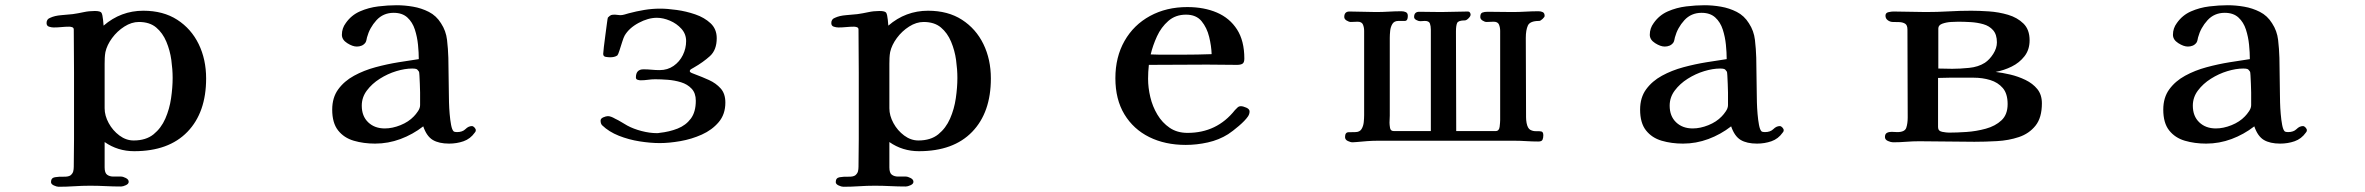

<svg xmlns="http://www.w3.org/2000/svg" viewBox="-20 -546 9040 734"><path d="M640 -248Q640 -212 634 -170.5Q628 -129 612 -92.5Q596 -56 567 -32.5Q538 -9 491 -9Q462 -9 436.5 -28Q411 -47 395.5 -75.5Q380 -104 380 -132Q380 -175 380 -217Q380 -259 380 -302Q380 -313 380.5 -324.5Q381 -336 383 -347Q389 -374 408.5 -400.5Q428 -427 455.5 -444.5Q483 -462 511 -462Q552 -462 577 -441Q602 -420 616 -386.5Q630 -353 635 -316.5Q640 -280 640 -248ZM768 -246Q768 -319 739.5 -377.5Q711 -436 657.5 -470.5Q604 -505 528 -505Q442 -505 376 -448L374 -470Q372 -490 368 -497Q364 -504 342 -504Q320 -504 299.5 -499.5Q279 -495 258 -492Q239 -490 214 -488Q189 -486 172 -478Q158 -473 158 -458Q158 -447 167.5 -444Q177 -441 185 -441Q200 -441 215 -442.5Q230 -444 245 -444Q250 -444 256 -442Q262 -440 262 -433Q262 -392 262.5 -350.5Q263 -309 263 -268V-14Q263 12 262.5 38.5Q262 65 262 91Q262 101 260 109Q258 117 250 124Q242 130 223.5 129.5Q205 129 190 131.5Q175 134 175 150Q175 158 186 163Q197 168 204 168Q234 168 264 166Q294 164 324 164Q354 164 383.5 165.5Q413 167 443 167Q450 167 461 162Q472 157 472 149Q472 140 461 134.5Q450 129 443 129Q428 129 413.5 129Q399 129 389.5 122Q380 115 380 94V-3Q430 32 493 32Q625 32 696.5 -42Q768 -116 768 -246Z M1586 -172V-144Q1586 -133 1578 -121Q1570 -109 1562 -101Q1542 -80 1511 -67.5Q1480 -55 1451 -55Q1412 -55 1387.5 -78.5Q1363 -102 1363 -142Q1363 -174 1382.5 -200Q1402 -226 1432 -245Q1462 -264 1495 -274Q1528 -284 1556 -284Q1565 -284 1570.5 -282.5Q1576 -281 1581 -273Q1583 -271 1583.5 -257Q1584 -243 1585 -225.5Q1586 -208 1586 -192.5Q1586 -177 1586 -172ZM1799 -48Q1799 -53 1794 -58.5Q1789 -64 1784 -64Q1771 -64 1759.5 -52.5Q1748 -41 1727 -41Q1718 -41 1714 -44Q1708 -50 1704.5 -68.5Q1701 -87 1699 -110.5Q1697 -134 1696.5 -154.5Q1696 -175 1696 -185Q1695 -220 1695 -255Q1695 -290 1694 -325Q1693 -359 1689 -393.5Q1685 -428 1666 -457Q1648 -486 1619.5 -500.5Q1591 -515 1559 -520.5Q1527 -526 1496 -526Q1463 -526 1426 -521.5Q1389 -517 1356 -502.5Q1323 -488 1302 -458Q1287 -438 1287 -413Q1287 -394 1307.5 -381Q1328 -368 1344 -368Q1354 -368 1362.5 -371.5Q1371 -375 1377 -383Q1380 -388 1381 -393.5Q1382 -399 1383 -403Q1393 -440 1419 -468.5Q1445 -497 1485 -497Q1518 -497 1537.5 -479Q1557 -461 1566 -433Q1575 -405 1578 -375Q1581 -345 1581 -320Q1547 -315 1503.5 -308Q1460 -301 1415.5 -289Q1371 -277 1333.5 -256.5Q1296 -236 1273 -204.5Q1250 -173 1250 -127Q1250 -76 1272.5 -47.5Q1295 -19 1332.5 -8Q1370 3 1414 3Q1464 3 1511 -14.5Q1558 -32 1598 -63Q1611 -25 1634.5 -11Q1658 3 1697 3Q1726 3 1752 -6Q1778 -15 1795 -39Q1799 -43 1799 -48Z M2753 -154Q2753 -188 2735 -208Q2717 -228 2690.5 -240Q2664 -252 2637 -262Q2634 -263 2625.5 -266.5Q2617 -270 2617 -274Q2617 -279 2623.5 -282.5Q2630 -286 2633 -288Q2668 -308 2694 -331.5Q2720 -355 2720 -400Q2720 -435 2696.5 -457Q2673 -479 2638 -491Q2603 -503 2566.5 -508Q2530 -513 2504 -513Q2473 -513 2443 -508Q2413 -503 2383 -495Q2376 -493 2367.5 -490.5Q2359 -488 2351 -488Q2346 -488 2341 -489Q2336 -490 2331 -490Q2321 -490 2316.5 -488.5Q2312 -487 2304 -479Q2303 -478 2300.5 -458.5Q2298 -439 2294.5 -413.5Q2291 -388 2288.5 -366.5Q2286 -345 2286 -340Q2286 -330 2296 -328.5Q2306 -327 2313 -327Q2320 -327 2327 -328.5Q2334 -330 2340 -334Q2343 -337 2348 -352.5Q2353 -368 2358.5 -385.5Q2364 -403 2368 -410Q2385 -439 2421.5 -458.5Q2458 -478 2491 -478Q2515 -478 2541 -467Q2567 -456 2585 -436Q2603 -416 2603 -389Q2603 -361 2590.5 -335.5Q2578 -310 2555 -294Q2532 -278 2502 -278Q2486 -278 2471 -279.5Q2456 -281 2440 -281Q2411 -281 2411 -250Q2411 -243 2417.5 -241Q2424 -239 2429 -239Q2443 -239 2457 -241Q2471 -243 2485 -243Q2506 -243 2532.5 -241Q2559 -239 2583.5 -231.5Q2608 -224 2624 -207Q2640 -190 2640 -161Q2640 -118 2621 -92.5Q2602 -67 2570.5 -54.5Q2539 -42 2501 -38Q2498 -37 2491 -37Q2464 -37 2433 -45Q2402 -53 2378 -66Q2369 -71 2356 -79Q2343 -87 2332 -92Q2315 -102 2304 -102Q2297 -102 2286.5 -97.5Q2276 -93 2276 -85Q2276 -73 2282 -67Q2308 -42 2346 -27Q2384 -12 2425.5 -5.5Q2467 1 2502 1Q2538 1 2581 -6.5Q2624 -14 2663 -31.5Q2702 -49 2727.5 -79Q2753 -109 2753 -154Z M3640 -248Q3640 -212 3634 -170.5Q3628 -129 3612 -92.5Q3596 -56 3567 -32.5Q3538 -9 3491 -9Q3462 -9 3436.5 -28Q3411 -47 3395.5 -75.5Q3380 -104 3380 -132Q3380 -175 3380 -217Q3380 -259 3380 -302Q3380 -313 3380.5 -324.5Q3381 -336 3383 -347Q3389 -374 3408.5 -400.5Q3428 -427 3455.5 -444.5Q3483 -462 3511 -462Q3552 -462 3577 -441Q3602 -420 3616 -386.5Q3630 -353 3635 -316.5Q3640 -280 3640 -248ZM3768 -246Q3768 -319 3739.5 -377.5Q3711 -436 3657.5 -470.5Q3604 -505 3528 -505Q3442 -505 3376 -448L3374 -470Q3372 -490 3368 -497Q3364 -504 3342 -504Q3320 -504 3299.5 -499.5Q3279 -495 3258 -492Q3239 -490 3214 -488Q3189 -486 3172 -478Q3158 -473 3158 -458Q3158 -447 3167.5 -444Q3177 -441 3185 -441Q3200 -441 3215 -442.5Q3230 -444 3245 -444Q3250 -444 3256 -442Q3262 -440 3262 -433Q3262 -392 3262.5 -350.5Q3263 -309 3263 -268V-14Q3263 12 3262.5 38.5Q3262 65 3262 91Q3262 101 3260 109Q3258 117 3250 124Q3242 130 3223.5 129.5Q3205 129 3190 131.5Q3175 134 3175 150Q3175 158 3186 163Q3197 168 3204 168Q3234 168 3264 166Q3294 164 3324 164Q3354 164 3383.5 165.5Q3413 167 3443 167Q3450 167 3461 162Q3472 157 3472 149Q3472 140 3461 134.5Q3450 129 3443 129Q3428 129 3413.5 129Q3399 129 3389.5 122Q3380 115 3380 94V-3Q3430 32 3493 32Q3625 32 3696.5 -42Q3768 -116 3768 -246Z M4612 -339Q4584 -338 4557 -337.5Q4530 -337 4502 -337H4446Q4430 -337 4413 -337Q4396 -337 4379 -338Q4387 -372 4403 -407Q4419 -442 4446.5 -466Q4474 -490 4514 -490Q4553 -490 4573.5 -465Q4594 -440 4602.5 -405Q4611 -370 4612 -339ZM4757 -120Q4757 -129 4744.5 -134.5Q4732 -140 4724 -140Q4716 -140 4711 -135Q4706 -130 4701 -125Q4632 -38 4520 -38Q4480 -38 4451.5 -57.5Q4423 -77 4404.5 -108Q4386 -139 4377.5 -175Q4369 -211 4369 -245Q4369 -271 4372 -298Q4428 -298 4484 -298.5Q4540 -299 4595 -299Q4624 -299 4652.5 -298.5Q4681 -298 4709 -298Q4723 -298 4730 -302.5Q4737 -307 4737 -322Q4737 -390 4709 -433.5Q4681 -477 4632 -498Q4583 -519 4519 -519Q4439 -519 4376.5 -485Q4314 -451 4279 -389.5Q4244 -328 4244 -247Q4244 -166 4278.5 -109Q4313 -52 4373.5 -22Q4434 8 4513 8Q4555 8 4597.5 -1.5Q4640 -11 4675 -33Q4692 -44 4716 -64.5Q4740 -85 4751 -101Q4757 -110 4757 -120Z M5885 -485Q5885 -496 5878 -499.5Q5871 -503 5862 -503Q5837 -503 5812 -501.5Q5787 -500 5762 -500Q5738 -500 5714.5 -500.5Q5691 -501 5667 -501Q5655 -501 5647 -498Q5639 -495 5639 -481Q5639 -473 5647.5 -467.5Q5656 -462 5663 -462Q5670 -462 5676.5 -462.5Q5683 -463 5690 -463Q5706 -463 5710.5 -452Q5715 -441 5715 -428Q5715 -343 5715 -258Q5715 -173 5715 -87Q5715 -78 5713 -61.5Q5711 -45 5698 -45H5547Q5547 -140 5546.5 -235.5Q5546 -331 5546 -426Q5546 -448 5550.5 -458Q5555 -468 5580 -468Q5586 -468 5594 -476Q5602 -484 5602 -490Q5602 -494 5599.5 -498Q5597 -502 5592 -502Q5567 -502 5541 -501Q5515 -500 5489 -500Q5468 -500 5447.5 -500.5Q5427 -501 5406 -501Q5386 -501 5386 -481Q5386 -474 5394.5 -469.5Q5403 -465 5409 -465Q5414 -465 5418.5 -465.5Q5423 -466 5427 -466Q5443 -466 5446.5 -456Q5450 -446 5450 -433Q5450 -336 5450 -239Q5450 -142 5450 -45H5308Q5296 -45 5294 -57Q5292 -69 5292 -77Q5292 -84 5292.5 -90.5Q5293 -97 5293 -104V-401Q5293 -413 5294.5 -428Q5296 -443 5303 -454.5Q5310 -466 5326 -466Q5339 -466 5350.5 -466Q5362 -466 5362 -485Q5362 -496 5354.5 -499.5Q5347 -503 5338 -503Q5313 -503 5289 -501.5Q5265 -500 5240 -500Q5215 -500 5190 -501Q5165 -502 5139 -502Q5119 -502 5119 -481Q5119 -473 5128 -467.5Q5137 -462 5144 -462Q5151 -462 5157 -462.5Q5163 -463 5170 -463Q5186 -463 5190.5 -452Q5195 -441 5195 -428Q5195 -347 5195 -266.5Q5195 -186 5195 -106Q5195 -94 5193.5 -79Q5192 -64 5185 -52.5Q5178 -41 5161 -41Q5148 -41 5135 -40.5Q5122 -40 5122 -22Q5122 -12 5132.5 -7Q5143 -2 5151 -2Q5155 -2 5158.5 -2.5Q5162 -3 5166 -3Q5186 -5 5207 -6.5Q5228 -8 5248 -8H5768Q5791 -8 5814.5 -6.5Q5838 -5 5861 -5Q5874 -5 5877 -12Q5880 -19 5880 -29Q5880 -42 5872 -43.5Q5864 -45 5852.5 -44.5Q5841 -44 5830.5 -49.5Q5820 -55 5816 -76Q5815 -81 5814.5 -87Q5814 -93 5814 -98Q5814 -174 5813.5 -249.5Q5813 -325 5813 -401Q5813 -431 5821 -448.5Q5829 -466 5864 -466Q5869 -466 5877 -473.5Q5885 -481 5885 -485Z M6586 -172V-144Q6586 -133 6578 -121Q6570 -109 6562 -101Q6542 -80 6511 -67.5Q6480 -55 6451 -55Q6412 -55 6387.5 -78.5Q6363 -102 6363 -142Q6363 -174 6382.5 -200Q6402 -226 6432 -245Q6462 -264 6495 -274Q6528 -284 6556 -284Q6565 -284 6570.5 -282.5Q6576 -281 6581 -273Q6583 -271 6583.5 -257Q6584 -243 6585 -225.5Q6586 -208 6586 -192.5Q6586 -177 6586 -172ZM6799 -48Q6799 -53 6794 -58.5Q6789 -64 6784 -64Q6771 -64 6759.5 -52.5Q6748 -41 6727 -41Q6718 -41 6714 -44Q6708 -50 6704.5 -68.5Q6701 -87 6699 -110.5Q6697 -134 6696.5 -154.5Q6696 -175 6696 -185Q6695 -220 6695 -255Q6695 -290 6694 -325Q6693 -359 6689 -393.5Q6685 -428 6666 -457Q6648 -486 6619.5 -500.5Q6591 -515 6559 -520.5Q6527 -526 6496 -526Q6463 -526 6426 -521.5Q6389 -517 6356 -502.5Q6323 -488 6302 -458Q6287 -438 6287 -413Q6287 -394 6307.5 -381Q6328 -368 6344 -368Q6354 -368 6362.5 -371.5Q6371 -375 6377 -383Q6380 -388 6381 -393.5Q6382 -399 6383 -403Q6393 -440 6419 -468.5Q6445 -497 6485 -497Q6518 -497 6537.5 -479Q6557 -461 6566 -433Q6575 -405 6578 -375Q6581 -345 6581 -320Q6547 -315 6503.5 -308Q6460 -301 6415.5 -289Q6371 -277 6333.5 -256.5Q6296 -236 6273 -204.5Q6250 -173 6250 -127Q6250 -76 6272.5 -47.5Q6295 -19 6332.5 -8Q6370 3 6414 3Q6464 3 6511 -14.5Q6558 -32 6598 -63Q6611 -25 6634.5 -11Q6658 3 6697 3Q6726 3 6752 -6Q6778 -15 6795 -39Q6799 -43 6799 -48Z M7655 -148Q7655 -108 7631.5 -86Q7608 -64 7571.5 -54Q7535 -44 7497.5 -41.5Q7460 -39 7431 -39Q7421 -39 7405 -42Q7389 -45 7389 -60V-248Q7411 -249 7433 -249Q7455 -249 7477 -249H7525Q7559 -249 7588.5 -240Q7618 -231 7636.5 -209.5Q7655 -188 7655 -148ZM7614 -384Q7614 -362 7600 -340Q7586 -318 7568 -306Q7543 -290 7507.5 -286.5Q7472 -283 7443 -283Q7430 -283 7417 -283.5Q7404 -284 7390 -284V-437Q7390 -450 7405.5 -455.5Q7421 -461 7439 -462Q7457 -463 7466 -463Q7488 -463 7513.5 -461.5Q7539 -460 7562 -453.5Q7585 -447 7599.5 -430.5Q7614 -414 7614 -384ZM7786 -151Q7786 -184 7768.5 -205.5Q7751 -227 7723 -240.5Q7695 -254 7665 -261Q7635 -268 7609 -271Q7641 -277 7670.5 -291.5Q7700 -306 7719.5 -331Q7739 -356 7739 -392Q7739 -433 7715.5 -456Q7692 -479 7656.5 -489.5Q7621 -500 7583 -502.5Q7545 -505 7516 -505Q7473 -505 7429.5 -502.5Q7386 -500 7342 -500Q7311 -500 7280.5 -501Q7250 -502 7218 -502Q7211 -502 7199.5 -499.5Q7188 -497 7188 -486Q7188 -475 7197 -468.5Q7206 -462 7216 -462Q7228 -462 7241 -461.5Q7254 -461 7263 -455.5Q7272 -450 7272 -433Q7272 -349 7272.5 -265Q7273 -181 7273 -97Q7273 -74 7267.5 -57.5Q7262 -41 7233 -41Q7228 -41 7222.5 -41.5Q7217 -42 7211 -42Q7201 -42 7193.5 -38Q7186 -34 7186 -22Q7186 -12 7197.5 -7Q7209 -2 7217 -2Q7242 -2 7267 -4Q7292 -6 7317 -6Q7370 -6 7423 -5Q7476 -4 7528 -4Q7569 -4 7614 -6.5Q7659 -9 7698 -22Q7737 -35 7761.5 -65.5Q7786 -96 7786 -151Z M8586 -172V-144Q8586 -133 8578 -121Q8570 -109 8562 -101Q8542 -80 8511 -67.5Q8480 -55 8451 -55Q8412 -55 8387.5 -78.5Q8363 -102 8363 -142Q8363 -174 8382.5 -200Q8402 -226 8432 -245Q8462 -264 8495 -274Q8528 -284 8556 -284Q8565 -284 8570.5 -282.5Q8576 -281 8581 -273Q8583 -271 8583.5 -257Q8584 -243 8585 -225.5Q8586 -208 8586 -192.5Q8586 -177 8586 -172ZM8799 -48Q8799 -53 8794 -58.5Q8789 -64 8784 -64Q8771 -64 8759.5 -52.5Q8748 -41 8727 -41Q8718 -41 8714 -44Q8708 -50 8704.5 -68.5Q8701 -87 8699 -110.5Q8697 -134 8696.5 -154.5Q8696 -175 8696 -185Q8695 -220 8695 -255Q8695 -290 8694 -325Q8693 -359 8689 -393.5Q8685 -428 8666 -457Q8648 -486 8619.5 -500.5Q8591 -515 8559 -520.5Q8527 -526 8496 -526Q8463 -526 8426 -521.5Q8389 -517 8356 -502.5Q8323 -488 8302 -458Q8287 -438 8287 -413Q8287 -394 8307.5 -381Q8328 -368 8344 -368Q8354 -368 8362.5 -371.5Q8371 -375 8377 -383Q8380 -388 8381 -393.5Q8382 -399 8383 -403Q8393 -440 8419 -468.5Q8445 -497 8485 -497Q8518 -497 8537.5 -479Q8557 -461 8566 -433Q8575 -405 8578 -375Q8581 -345 8581 -320Q8547 -315 8503.5 -308Q8460 -301 8415.5 -289Q8371 -277 8333.5 -256.5Q8296 -236 8273 -204.5Q8250 -173 8250 -127Q8250 -76 8272.5 -47.5Q8295 -19 8332.5 -8Q8370 3 8414 3Q8464 3 8511 -14.5Q8558 -32 8598 -63Q8611 -25 8634.5 -11Q8658 3 8697 3Q8726 3 8752 -6Q8778 -15 8795 -39Q8799 -43 8799 -48Z"/></svg>

Font: UoqMunThenKhung
Style: Regular
Weight: 400
Designer: Font-Kai, 金井和夫, 宇文滿月
Foundry: Kazuo Kanai, Moonlit Owen
Version: Version 1.197